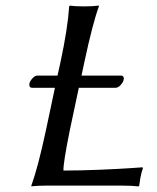

<svg xmlns="http://www.w3.org/2000/svg" viewBox="-20 -668 566 691"><path d="M231.4 -200.2Q206.5 -76.2 208.5 -54.2Q268.1 -54.2 339.1 -57.1Q410.2 -60.1 451.7 -63L493.2 -65.9L494.1 -62Q489.7 -50.3 485.4 -28.8Q483.9 -22 481 0L478.5 2.9Q455.1 0 418.9 0H146Q130.9 0 117.7 0.7Q104.5 1.5 98.6 2L93.3 2.9L92.8 0Q117.2 -67.4 145.5 -200.2L177.7 -352.1H95.7Q89.4 -352.1 86.9 -356.7Q84.5 -361.3 85.9 -367.2Q87.9 -376.5 96.9 -386.2Q106 -396 114.3 -396H187L197.8 -444.8Q223.6 -564.9 229 -645L231.9 -647.9Q249 -645 283.2 -645Q298.8 -645 312 -645.8Q325.2 -646.5 330.6 -647.5L335.9 -647.9V-645Q313.5 -584 283.7 -444.8L273.4 -396H415Q421.4 -396 424.1 -391.4Q426.8 -386.7 425.3 -381.8Q423.3 -372.1 414.3 -362.1Q405.3 -352.1 396 -352.1H263.7Z"/></svg>

Font: Linux Biolinum G
Style: Italic
Weight: 400
Italic angle: -12°
Designer: Philipp H. Poll
Foundry: Philipp H. Poll
Version: Version 0.5.1